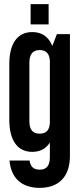

<svg xmlns="http://www.w3.org/2000/svg" viewBox="-20 -724 390 928"><path d="M128 -606H215V-704H128ZM136 -569C64 -569 25 -513 25 -415V-145C25 -46 64 10 136 10C174 10 203 -6 221 -35V36C221 80 202 96 172 96C145 96 127 84 123 52H26C33 136 84 184 172 184C266 184 318 128 318 30V-559H255L233 -502C215 -546 183 -569 136 -569ZM172 -482C200 -482 219 -467 221 -431V-129C219 -92 200 -78 172 -78C141 -78 122 -94 122 -138V-421C122 -465 141 -482 172 -482Z"/></svg>

Font: Modon Arabic
Style: Bold
Weight: 700
Designer: Ahmedzaza
Foundry: Ahmedzaza
Version: Version 2.010